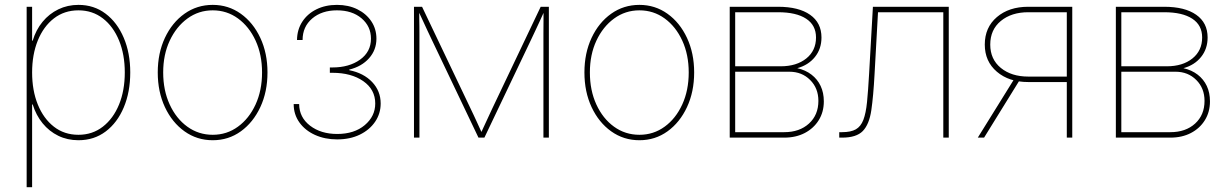

<svg xmlns="http://www.w3.org/2000/svg" viewBox="-20 -567 5064 791"><path d="M89.8 204.1V-539.1H112.3V-399.4H114.7Q127.9 -443.8 155.3 -477.1Q182.6 -510.3 220.5 -528.6Q258.3 -546.9 303.2 -546.9Q367.2 -546.9 415 -510.7Q462.9 -474.6 489.7 -411.6Q516.6 -348.6 516.6 -268.6Q516.6 -188 490 -124.8Q463.4 -61.5 415.5 -25.4Q367.7 10.7 303.2 10.7Q257.8 10.7 220.2 -7.6Q182.6 -25.9 155.5 -59.1Q128.4 -92.3 114.7 -136.7H112.3V204.1ZM303.2 -11.7Q360.8 -11.7 403.8 -45.2Q446.8 -78.6 470.5 -136.5Q494.1 -194.3 494.1 -268.6Q494.1 -342.3 470.5 -400.1Q446.8 -458 403.8 -491.2Q360.8 -524.4 303.2 -524.4Q245.1 -524.4 202.1 -491.2Q159.2 -458 135.7 -400.1Q112.3 -342.3 112.3 -268.6Q112.3 -194.3 135.7 -136.5Q159.2 -78.6 201.9 -45.2Q244.6 -11.7 303.2 -11.7Z M856.4 10.7Q791.5 10.7 740.2 -25.9Q689 -62.5 659.4 -125.7Q629.9 -189 629.9 -268.6Q629.9 -348.1 659.4 -411.1Q689 -474.1 740.2 -510.5Q791.5 -546.9 856.4 -546.9Q920.9 -546.9 971.9 -510.5Q1022.9 -474.1 1052.5 -410.9Q1082 -347.7 1082 -268.6Q1082 -189 1052.5 -125.7Q1022.9 -62.5 972.2 -25.9Q921.4 10.7 856.4 10.7ZM856.4 -11.7Q914.6 -11.7 960.4 -45.2Q1006.3 -78.6 1033 -136.7Q1059.6 -194.8 1059.6 -268.6Q1059.6 -341.8 1033 -399.7Q1006.3 -457.5 960.4 -491Q914.6 -524.4 856.4 -524.4Q798.3 -524.4 752.2 -490.7Q706.1 -457 679.2 -399.4Q652.3 -341.8 652.3 -268.6Q652.3 -194.8 679 -136.7Q705.6 -78.6 751.7 -45.2Q797.9 -11.7 856.4 -11.7Z M1369.1 7.3Q1318.4 7.3 1277.6 -11.2Q1236.8 -29.8 1213.4 -62.7Q1189.9 -95.7 1189.9 -138.2H1212.4Q1212.9 -83.5 1257.3 -49.3Q1301.8 -15.1 1369.1 -15.1Q1439.5 -15.1 1482.7 -51.5Q1525.9 -87.9 1525.9 -140.6Q1525.9 -198.2 1476.6 -232.7Q1427.2 -267.1 1349.6 -267.1H1338.9V-289.1H1349.6Q1418.5 -289.1 1463.4 -321.3Q1508.3 -353.5 1508.3 -407.7Q1508.3 -458.5 1469.5 -491.5Q1430.7 -524.4 1368.2 -524.4Q1305.7 -524.4 1266.1 -490.7Q1226.6 -457 1226.6 -402.3H1203.6Q1204.1 -444.8 1225.3 -477.5Q1246.6 -510.3 1283.7 -528.6Q1320.8 -546.9 1368.2 -546.9Q1415.5 -546.9 1452.1 -528.8Q1488.8 -510.7 1509.8 -479.2Q1530.8 -447.8 1530.8 -407.7Q1530.8 -361.3 1500.5 -327.1Q1470.2 -293 1418.9 -280.3V-277.8Q1478 -266.1 1513.2 -229Q1548.3 -191.9 1548.3 -140.6Q1548.3 -99.1 1525.4 -65.4Q1502.4 -31.7 1462.2 -12.2Q1421.9 7.3 1369.1 7.3Z M1685.5 0V-539.1H1718.8L1919.9 -117.2Q1925.8 -105 1931.9 -92Q1938 -79.1 1943.6 -66.7Q1949.2 -54.2 1955.1 -41.5Q1960.9 -28.8 1966.8 -16.1H1960Q1965.8 -28.8 1971.7 -41.5Q1977.5 -54.2 1983.4 -66.7Q1989.3 -79.1 1995.1 -92Q2001 -105 2006.8 -117.2L2207.5 -539.1H2241.2V0H2218.8V-398.4Q2218.8 -413.6 2218.8 -429Q2218.8 -444.3 2219 -459.5Q2219.2 -474.6 2219.2 -490Q2219.2 -505.4 2219.2 -520.5H2222.2Q2213.4 -500.5 2203.9 -480.2Q2194.3 -460 2185.1 -439.9Q2175.8 -419.9 2166 -399.4L1975.6 0H1951.2L1760.7 -399.4Q1751 -419.9 1741.5 -439.9Q1731.9 -460 1722.9 -480.2Q1713.9 -500.5 1704.1 -520.5H1707Q1707 -505.4 1707.3 -490Q1707.5 -474.6 1707.8 -459.5Q1708 -444.3 1708 -429Q1708 -413.6 1708 -398.4V0Z M2614.3 10.7Q2549.3 10.7 2498 -25.9Q2446.8 -62.5 2417.2 -125.7Q2387.7 -189 2387.7 -268.6Q2387.7 -348.1 2417.2 -411.1Q2446.8 -474.1 2498 -510.5Q2549.3 -546.9 2614.3 -546.9Q2678.7 -546.9 2729.7 -510.5Q2780.8 -474.1 2810.3 -410.9Q2839.8 -347.7 2839.8 -268.6Q2839.8 -189 2810.3 -125.7Q2780.8 -62.5 2730 -25.9Q2679.2 10.7 2614.3 10.7ZM2614.3 -11.7Q2672.4 -11.7 2718.3 -45.2Q2764.2 -78.6 2790.8 -136.7Q2817.4 -194.8 2817.4 -268.6Q2817.4 -341.8 2790.8 -399.7Q2764.2 -457.5 2718.3 -491Q2672.4 -524.4 2614.3 -524.4Q2556.2 -524.4 2510 -490.7Q2463.9 -457 2437 -399.4Q2410.2 -341.8 2410.2 -268.6Q2410.2 -194.8 2436.8 -136.7Q2463.4 -78.6 2509.5 -45.2Q2555.7 -11.7 2614.3 -11.7Z M2986.3 0V-539.1H3185.5Q3270.5 -539.1 3317.4 -506.1Q3364.3 -473.1 3364.3 -412.6Q3364.3 -365.7 3337.4 -332.3Q3310.5 -298.8 3264.6 -286.1Q3298.8 -278.3 3323.2 -259.5Q3347.7 -240.7 3360.8 -212.9Q3374 -185.1 3374 -149.4Q3374 -105.5 3353 -71.8Q3332 -38.1 3295.4 -19Q3258.8 0 3210.9 0ZM3008.8 -22.5H3210.9Q3273.9 -22.5 3312.7 -57.9Q3351.6 -93.3 3351.6 -151.4Q3351.6 -203.6 3317.6 -237.5Q3283.7 -271.5 3232.4 -271.5H3008.8ZM3008.8 -293.9H3196.3Q3261.7 -293.9 3301.8 -326.2Q3341.8 -358.4 3341.8 -412.6Q3341.8 -463.4 3301 -490Q3260.3 -516.6 3185.5 -516.6H3008.8Z M3437.5 0V-22.5H3449.2Q3485.4 -22.5 3505.9 -34.2Q3526.4 -45.9 3536.9 -73.2Q3547.4 -100.6 3552 -147Q3556.6 -193.4 3560.5 -262.7L3576.2 -539.1H3888.7V0H3866.2V-516.6H3597.2L3583 -261.7Q3578.1 -170.4 3569.6 -112.5Q3561 -54.7 3534.7 -27.3Q3508.3 0 3449.2 0Z M4397.5 0H4375V-516.6H4216.3Q4147 -516.6 4103.3 -480.7Q4059.6 -444.8 4059.6 -383.3Q4059.6 -322.8 4103.3 -287.1Q4147 -251.5 4216.3 -251.5H4385.7V-229H4215.8Q4136.7 -229 4086.9 -271.5Q4037.1 -314 4037.1 -383.3Q4037.1 -454.1 4086.9 -496.6Q4136.7 -539.1 4215.8 -539.1H4397.5ZM4034.2 0H4008.3L4160.2 -244.6H4185.5Z M4577.1 0V-539.1H4776.4Q4861.3 -539.1 4908.2 -506.1Q4955.1 -473.1 4955.1 -412.6Q4955.1 -365.7 4928.2 -332.3Q4901.4 -298.8 4855.5 -286.1Q4889.6 -278.3 4914.1 -259.5Q4938.5 -240.7 4951.7 -212.9Q4964.8 -185.1 4964.8 -149.4Q4964.8 -105.5 4943.8 -71.8Q4922.9 -38.1 4886.2 -19Q4849.6 0 4801.8 0ZM4599.6 -22.5H4801.8Q4864.7 -22.5 4903.6 -57.9Q4942.4 -93.3 4942.4 -151.4Q4942.4 -203.6 4908.4 -237.5Q4874.5 -271.5 4823.2 -271.5H4599.6ZM4599.6 -293.9H4787.1Q4852.5 -293.9 4892.6 -326.2Q4932.6 -358.4 4932.6 -412.6Q4932.6 -463.4 4891.8 -490Q4851.1 -516.6 4776.4 -516.6H4599.6Z"/></svg>

Font: Inter 18pt Thin
Style: Regular
Weight: 250
Designer: Rasmus Andersson
Foundry: rsms
Version: Version 4.001;git-66647c0bb